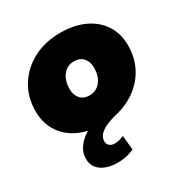

<svg xmlns="http://www.w3.org/2000/svg" viewBox="-181 -700 1039 1083"><g transform="rotate(-30 338.0 -158.5)"><path d="M277 240Q211 240 171 211.5Q131 183 131 132Q131 91 155 58Q179 25 220 0Q126 -22 72.5 -86Q19 -150 19 -243Q19 -333 62.5 -404Q106 -475 183 -516Q260 -557 360 -557Q451 -557 517.5 -525.5Q584 -494 620.5 -437.5Q657 -381 657 -304Q657 -227 625.5 -165Q594 -103 537.5 -60.5Q481 -18 407 0Q349 14 319.5 31Q290 48 280 64.5Q270 81 270 97Q270 116 282.5 127Q295 138 316 138Q333 138 348.5 133.5Q364 129 376 124L385 217Q365 227 337 233.5Q309 240 277 240ZM329 -168Q373 -168 400.5 -202Q428 -236 428 -293Q428 -331 406.5 -355Q385 -379 347 -379Q303 -379 275.5 -345Q248 -311 248 -254Q248 -216 269.5 -192Q291 -168 329 -168Z"/></g></svg>

Font: Montserrat Black
Style: Italic
Weight: 900
Italic angle: -11.3°
Designer: Julieta Ulanovsky
Foundry: Julieta Ulanovsky
Version: Version 9.000; ttfautohint (v1.8.4.7-5d5b)